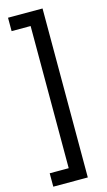

<svg xmlns="http://www.w3.org/2000/svg" viewBox="-147 -801 605 1081"><g transform="rotate(-15 156.0 -260.5)"><path d="M21 153.8H131.8V-674.8H21V-752.9H222.2V231.9H21Z"/></g></svg>

Font: Standard
Style: Regular
Weight: 400
Designer: Bryce Wilner
Version: Version 2.000;PS 2.0;hotconv 16.6.51;makeotf.lib2.5.65220 DE